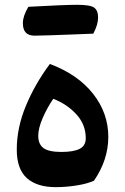

<svg xmlns="http://www.w3.org/2000/svg" viewBox="-20 -771 519 799"><path d="M211.9 7.8Q133.8 7.8 91.8 -29.8Q49.8 -67.4 49.8 -148.4Q49.8 -238.8 87.2 -329.3Q124.5 -419.9 187.5 -504.9Q303.7 -461.4 367.2 -380.9Q430.7 -300.3 430.7 -201.2Q430.7 -106 371.1 -19Q343.3 -6.3 299.3 0.7Q255.4 7.8 211.9 7.8ZM201.7 -359.9Q176.3 -322.8 157.7 -280Q139.2 -237.3 139.2 -206.1Q139.2 -170.4 161.4 -154.5Q183.6 -138.7 235.4 -138.7Q286.1 -138.7 311.5 -151.6Q336.9 -164.6 336.9 -195.8Q336.9 -252 298.6 -294.4Q260.3 -336.9 201.7 -359.9ZM123.5 -622.6Q74.7 -622.6 75.2 -675.3Q75.2 -704.1 98.1 -742.7Q247.6 -751 301.5 -751Q355.5 -751 371.8 -739.3Q388.2 -727.5 388.2 -698Q388.2 -668.5 368.2 -630.9Q323.7 -628.9 272.7 -627.2Q221.7 -625.5 183.3 -624Q145 -622.6 123.5 -622.6Z"/></svg>

Font: Pinar DS4-SemiBold
Style: Regular
Weight: 600
Designer: Amin Abedi
Version: Version 2.000